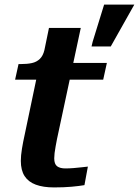

<svg xmlns="http://www.w3.org/2000/svg" viewBox="-20 -814 607 839"><path d="M216 5Q169 5 136.5 -7Q104 -19 87.5 -44.5Q71 -70 71 -111Q71 -134 76 -164.5Q81 -195 88 -226L150 -522L216 -539H447L431 -466H46L61 -534H70Q99 -534 119.5 -538.5Q140 -543 154 -556.5Q168 -570 174 -595L194 -692H333L229 -206Q226 -190 223 -174Q220 -158 218.5 -145Q217 -132 217 -122Q217 -97 229.5 -87.5Q242 -78 266 -78Q282 -78 301 -79.5Q320 -81 337 -83Q354 -85 364 -86L349 -5Q326 -1 292.5 2Q259 5 216 5ZM464 -611 567 -794H435L385 -632L380 -611Z"/></svg>

Font: Roboto Serif SemiBold
Style: Italic
Weight: 600
Italic angle: -10°
Version: Version 1.007